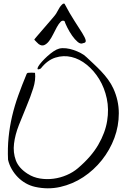

<svg xmlns="http://www.w3.org/2000/svg" viewBox="-20 -1016 686 1036"><path d="M168.9 -7.8Q142.6 -13.7 118.7 -27.3Q94.7 -41 75.7 -60.5Q56.6 -80.1 43 -104Q29.3 -127.9 23.4 -154.3Q20.5 -216.8 26.4 -274.9Q32.2 -333 45.4 -389.2Q58.6 -445.3 78.6 -501Q98.6 -556.6 123 -615.2Q123 -617.2 126 -620.1Q128.9 -623 130.9 -623Q135.7 -624 150.4 -624Q165 -624 168.9 -623Q173.8 -585.9 159.2 -539.6Q144.5 -493.2 123.5 -443.4Q102.5 -393.6 82 -341.3Q61.5 -289.1 55.7 -241.2Q49.8 -193.4 65.4 -150.9Q81.1 -108.4 130.9 -77.1Q160.2 -58.6 196.3 -52.7Q232.4 -46.9 269 -51.8Q305.7 -56.6 339.8 -71.3Q374 -85.9 400.4 -108.4Q472.7 -169.9 510.3 -234.9Q547.9 -299.8 558.1 -363.3Q568.4 -426.8 556.2 -484.4Q543.9 -542 515.6 -588.4Q487.3 -634.8 448.2 -666.5Q409.2 -698.2 365.7 -708.5Q322.3 -718.8 278.8 -705.1Q235.4 -691.4 200.2 -646.5Q185.5 -638.7 183.1 -643.1Q180.7 -647.5 187 -658.2Q193.4 -668.9 206.5 -683.6Q219.7 -698.2 235.8 -712.9Q252 -727.5 268.6 -738.8Q285.2 -750 299.8 -753.9Q316.4 -757.8 336.9 -755.4Q357.4 -752.9 377.4 -746.1Q397.5 -739.3 416 -729.5Q434.6 -719.7 446.3 -708Q464.8 -690.4 485.4 -671.4Q505.9 -652.3 525.9 -631.3Q545.9 -610.4 563 -586.9Q580.1 -563.5 591.8 -538.1Q621.1 -473.6 621.1 -404.8Q621.1 -335.9 597.2 -271.5Q573.2 -207 529.8 -152.3Q486.3 -97.7 429.2 -60.1Q372.1 -22.5 305.2 -7.3Q238.3 7.8 168.9 -7.8ZM188.5 -778.3Q186.5 -780.3 177.2 -789.1Q168 -797.9 165 -801.8Q164.1 -802.7 180.2 -821.3Q196.3 -839.8 216.8 -863.8Q237.3 -887.7 256.8 -910.2Q276.4 -932.6 282.2 -941.4Q290 -954.1 298.3 -969.7Q306.6 -985.4 320.3 -996.1H328.1Q356.4 -942.4 381.8 -903.3Q407.2 -864.3 423.3 -838.4Q439.5 -812.5 442.4 -798.8Q445.3 -785.2 428.7 -783.2Q415 -776.4 399.4 -789.6Q383.8 -802.7 369.1 -823.7Q354.5 -844.7 343.3 -867.2Q332 -889.6 328.1 -902.3Q316.4 -908.2 306.6 -897.9Q296.9 -887.7 287.1 -870.1Q277.3 -852.5 267.1 -831.5Q256.8 -810.5 245.1 -794.9Q233.4 -779.3 219.2 -772.9Q205.1 -766.6 188.5 -778.3Z"/></svg>

Font: Give You Glory
Style: Regular
Weight: 400
Designer: Kimberly Geswein
Foundry: Kimberly Geswein
Version: Version 1.002